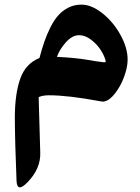

<svg xmlns="http://www.w3.org/2000/svg" viewBox="-20 -447 600 822"><path d="M189.5 -39.1Q163.1 -39.1 145.5 -31.2L152.3 204.6Q155.3 274.4 97.7 333.5Q53.2 379.4 50.8 327.6Q43.9 161.1 43.5 54.7Q43.9 -46.4 66.9 -110.6Q89.8 -174.8 148.9 -198.7Q159.7 -238.8 170.2 -269.3Q180.7 -299.8 196.3 -330.8Q211.9 -361.8 230 -381.8Q248 -401.9 273.2 -414.6Q298.3 -427.2 328.6 -427.2Q371.6 -427.2 418.2 -390.4Q464.8 -353.5 495.6 -297.9Q526.4 -242.2 526.4 -191.9Q526.4 -159.2 511.5 -118.7Q496.6 -78.1 473.1 -47.9Q449.7 -17.6 428.2 -13.2Q421.9 -10.7 410.6 -13.2Q272.5 -39.1 189.5 -39.1ZM223.6 -203.6Q304.2 -199.7 356.9 -190.4Q394.5 -183.6 415 -181.6Q418.9 -181.2 421.6 -180.7Q424.3 -180.2 427.2 -180.4Q430.2 -180.7 431.6 -181.6Q433.1 -182.6 432.6 -185.1Q428.2 -205.6 412.6 -230.7Q397 -255.9 371.1 -276.1Q345.2 -296.4 318.8 -296.4Q290 -296.4 263.2 -267.1Q236.3 -237.8 223.6 -203.6Z"/></svg>

Font: Sahel FD-WOL
Style: Bold-FD-WOL
Weight: 700
Foundry: Saber Rastikerdar (saber.rastikerdar@gmail.com)
Version: Version 2.0.2